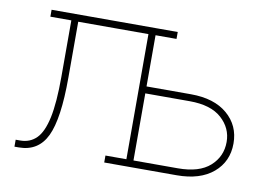

<svg xmlns="http://www.w3.org/2000/svg" viewBox="-62 -623 1001 718"><g transform="rotate(10 438.0 -264.0)"><path d="M31.7 0V-26.4H48.8Q85.9 -26.4 110.4 -50.8Q134.8 -75.2 147 -132.3Q159.2 -189.5 159.2 -288.1V-502H79.6V-528.3H479H558.6V-502H479V-307.6H647.5Q736.3 -307.6 786.4 -264.6Q836.4 -221.7 836.4 -153.8Q836.4 -85 786.4 -42.5Q736.3 0 647.5 0H372.6V-26.4H452.1V-501.5H185.5V-288.1Q185.5 -132.8 153.8 -66.4Q122.1 0 47.4 0ZM479 -26.4H647.5Q728.5 -26.4 769.3 -63Q810.1 -99.6 810.1 -154.8Q810.1 -207.5 769 -244.4Q728 -281.2 647.5 -281.2H479Z"/></g></svg>

Font: Roboto Slab LO Thin
Style: Regular
Weight: 250
Designer: Google
Version: Version 2.00;September 28, 2018;FontCreator 11.5.0.2427 64-b